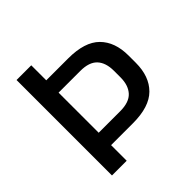

<svg xmlns="http://www.w3.org/2000/svg" viewBox="-171 -774 909 909"><g transform="rotate(-45 283.5 -319.5)"><path d="M137 -104.5V-187.5H313.5Q373.5 -187.5 400.8 -217.2Q428 -247 428 -300V-343.5Q428 -398 401 -427Q374 -456 314.5 -456H136.5V-538.5H316.5Q426.5 -538.5 477.2 -487.8Q528 -437 528 -346V-297.5Q528 -206.5 477 -155.5Q426 -104.5 316 -104.5ZM71 0V-639H169.5V-518.5V-480.5V-156.5V-130.5V0Z"/></g></svg>

Font: Anek Tamil Medium
Style: Regular
Weight: 500
Designer: Aadarsh Rajan (Tamil), Yesha Goshar (Latin)
Foundry: Ek Type
Version: Version 1.003